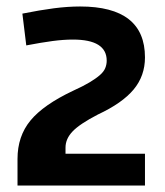

<svg xmlns="http://www.w3.org/2000/svg" viewBox="-20 -873 508 592"><path d="M34 -383Q34 -453 74 -501.5Q114 -550 205 -593Q236 -607 256 -619Q276 -631 288 -641.5Q300 -652 304.5 -663Q309 -674 309 -686Q309 -751 205 -751Q176 -751 142 -746.5Q108 -742 61 -733L49 -831Q104 -842 146.5 -847.5Q189 -853 227 -853Q427 -853 427 -696Q427 -639 392 -597Q357 -555 282 -520Q226 -491 204 -468Q182 -445 182 -418V-399H427V-301H34Z"/></svg>

Font: Encode Sans Normal
Style: SemiBold
Weight: 600
Designer: Pablo Impallari, Andres Torresi
Foundry: Pablo Impallari, Andres Torresi
Version: Version 1.000; ttfautohint (v1.00) -l 8 -r 50 -G 200 -x 14 -